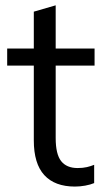

<svg xmlns="http://www.w3.org/2000/svg" viewBox="-20 -682 390 711"><path d="M257.5 8.9Q182.9 8.9 144 -33.6Q105.2 -76 105.2 -162.1V-439.1H6.6V-502.3H105.2V-638.8L186.2 -662.3V-502.3H330.2V-439.1H186.2V-170.6Q186.2 -111.2 206.4 -85.4Q226.7 -59.7 267.5 -59.7Q287.1 -59.7 301.9 -63.2Q316.7 -66.7 328.7 -71.7V-4Q314.8 1.9 295.4 5.4Q276 8.9 257.5 8.9Z"/></svg>

Font: Mulish ExtraLight
Style: Regular
Weight: 200
Designer: Vernon Adams
Foundry: Vernon Adams
Version: Version 3.603